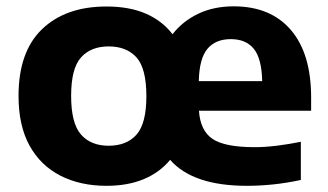

<svg xmlns="http://www.w3.org/2000/svg" viewBox="-20 -576 1034 606"><path d="M316 10.5Q233.5 10.5 170.8 -21.5Q108 -53.5 73.2 -116.5Q38.5 -179.5 38.5 -273Q38.5 -413 113 -484.2Q187.5 -555.5 316 -555.5Q388.5 -555.5 440.2 -533Q492 -510.5 524.5 -468Q557 -509.5 606 -532.8Q655 -556 717.5 -556Q834 -556 898 -481.5Q962 -407 962 -268V-226.5H608Q612 -164 650.5 -137.8Q689 -111.5 783.5 -111.5Q817 -111.5 854.8 -116.2Q892.5 -121 929.5 -128.5V-8Q883 2 841 6.2Q799 10.5 759.5 10.5Q588.5 10.5 517 -71.5Q484 -31.5 433.5 -10.5Q383 10.5 316 10.5ZM708.5 -452.5Q660.5 -452.5 634.8 -422Q609 -391.5 607.5 -320H807.5Q806 -391.5 781 -422Q756 -452.5 708.5 -452.5ZM323 -116Q379.5 -116 410.8 -151Q442 -186 442 -272.5Q442 -360 410.8 -394.8Q379.5 -429.5 323 -429.5Q267 -429.5 235.8 -394.8Q204.5 -360 204.5 -273.5Q204.5 -186.5 235.8 -151.2Q267 -116 323 -116Z"/></svg>

Font: Encode Sans SemiExpanded SemiExpanded
Style: Bold
Weight: 700
Width: 6
Designer: Multiple Designers
Foundry: Impallari Type
Version: Version 3.000; ttfautohint (v1.8.3) -l 8 -r 50 -G 200 -x 14 